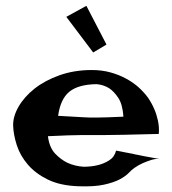

<svg xmlns="http://www.w3.org/2000/svg" viewBox="-20 -733 593 663"><path d="M268.6 -157.2Q295.9 -157.2 319.3 -163.1Q338.9 -168 356.9 -179.2Q375 -190.4 380.9 -212.9Q400.4 -209 414.1 -206.5Q427.7 -204.1 437.5 -202.1Q448.2 -199.2 456.1 -198.2Q463.9 -196.3 474.6 -194.3Q484.4 -192.4 498.5 -189.9Q512.7 -187.5 532.2 -183.6Q517.6 -185.5 502.4 -180.7Q487.3 -175.8 473.6 -169.9Q458 -163.1 444.3 -153.3Q435.5 -147.5 424.3 -135.7Q413.1 -124 392.6 -113.3Q372.1 -102.5 338.4 -95.2Q304.7 -87.9 252 -89.8Q188.5 -91.8 145.5 -112.8Q102.5 -133.8 76.2 -164.6Q49.8 -195.3 38.1 -231.4Q26.4 -267.6 25.4 -298.8Q24.4 -330.1 43.9 -364.3Q63.5 -398.4 99.1 -426.8Q134.8 -455.1 185.5 -473.1Q236.3 -491.2 296.9 -491.2Q332 -491.2 361.8 -482.9Q391.6 -474.6 416.5 -460.9Q441.4 -447.3 460 -430.2Q478.5 -413.1 491.2 -395.5Q503.9 -377 512.7 -356.4Q520.5 -338.9 525.4 -316.4Q530.3 -293.9 528.3 -270.5Q454.1 -268.6 408.7 -267.6Q363.3 -266.6 337.9 -266.6H293.9H260.7Q243.2 -266.6 214.8 -265.6Q186.5 -264.6 145.5 -262.7Q150.4 -223.6 170.4 -202.6Q190.4 -181.6 212.9 -170.9Q238.3 -159.2 268.6 -157.2ZM180.7 -333Q211.9 -331.1 232.9 -330.1Q253.9 -329.1 267.6 -328.1Q282.2 -327.1 291 -327.1H315.4Q339.8 -327.1 406.2 -330.1Q403.3 -373 388.2 -395.5Q373 -418 356.4 -428.7Q336.9 -440.4 313.5 -442.4Q250 -441.4 219.2 -416Q188.5 -390.6 180.7 -333ZM209 -674.8 278.3 -712.9 347.7 -579.1 301.8 -551.8Z"/></svg>

Font: Irish Grover
Style: Regular
Weight: 400
Designer: Squid
Foundry: Font Diner, Inc DBA Sideshow
Version: Version 1.001